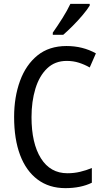

<svg xmlns="http://www.w3.org/2000/svg" viewBox="-20 -963 542 993"><path d="M325 -648Q264 -648 223.5 -609Q183 -570 163 -504Q143 -438 143 -357Q143 -222 191.5 -144.5Q240 -67 329 -67Q363 -67 394.5 -74.5Q426 -82 455 -94V-18Q398 10 318 10Q234 10 174.5 -34.5Q115 -79 84 -161Q53 -243 53 -358Q53 -461 83.5 -544.5Q114 -628 174 -676.5Q234 -725 324 -725Q408 -725 476 -687L444 -614Q418 -629 388.5 -638.5Q359 -648 325 -648ZM444 -934Q431 -913 407 -884.5Q383 -856 355.5 -828.5Q328 -801 307 -783H253V-794Q279 -831 303.5 -870Q328 -909 344 -943H444Z"/></svg>

Font: Noto Sans Gurmukhi Condensed
Style: Regular
Weight: 400
Width: 3
Designer: Jelle Bosma - Monotype Design Team
Foundry: Monotype Imaging Inc.
Version: Version 2.004; ttfautohint (v1.8.4.7-5d5b)